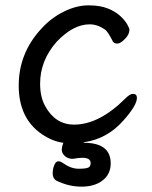

<svg xmlns="http://www.w3.org/2000/svg" viewBox="-20 -512 570 718"><path d="M190 163Q177 155 177 136Q177 120 183 105.5Q189 91 199 91Q206 91 219 100Q246 119 274 119Q302 119 310.5 114.5Q319 110 319 98Q319 78 288 78Q275 78 252 82Q234 82 222.5 71.5Q211 61 211 48Q211 37 217 22Q177 17 137 -10Q50 -69 50 -192Q50 -313 134 -404Q171 -445 218.5 -468.5Q266 -492 311 -492Q355 -492 384 -480Q413 -468 430.5 -451.5Q448 -435 456 -420.5Q464 -406 464 -401Q464 -383 447 -366Q430 -349 419 -349Q407 -349 402 -357Q383 -395 372 -402Q344 -421 315 -421Q254 -421 192 -356Q130 -286 130 -199Q130 -149 149 -115Q187 -46 257 -46Q351 -46 449 -144Q466 -161 477 -161Q492 -161 492 -146Q492 -118 442 -62Q382 7 294 20L293 22H294Q394 22 394 99Q394 139 364 162.5Q334 186 285 186Q236 186 190 163Z"/></svg>

Font: LXGW WenKai Lite
Style: Bold
Weight: 700
Designer: LXGW / Fontworks Inc.
Foundry: LXGW / Fontworks Inc.
Version: Version 1.330;April 28, 2024